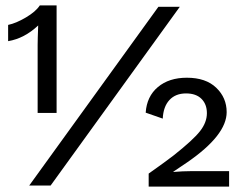

<svg xmlns="http://www.w3.org/2000/svg" viewBox="-20 -685 895 709"><path d="M127 -665H189V-268H119V-519Q119 -539 121 -591Q70 -543 10 -533V-593Q39 -599 75.5 -620.5Q112 -642 127 -665ZM88 0 565 -660H644L167 0ZM529 4V-44Q594 -90 621 -111Q693 -168 718.5 -200.5Q744 -233 744 -267Q744 -300 724 -320Q704 -340 667 -340Q628 -340 605.5 -315.5Q583 -291 581 -247L518 -269Q522 -329 563 -363.5Q604 -398 670 -398Q740 -398 778.5 -361Q817 -324 817 -271Q817 -186 672 -86Q663 -80 620 -51V-50Q656 -53 684 -53H826V4Z"/></svg>

Font: Elaine Sans
Style: Regular
Weight: 400
Designer: Wei Huang
Foundry: Wei Huang
Version: Version 2.001;December 24, 2019;FontCreator 12.0.0.2547 64-b